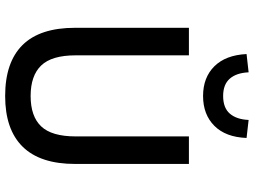

<svg xmlns="http://www.w3.org/2000/svg" viewBox="-140 -837 986 746"><g transform="rotate(90 353.0 -464.0)"><path d="M353 9Q222 9 155 -58.5Q88 -126 88 -263V-705H195V-265Q195 -172 234.5 -131Q274 -90 353 -90Q432 -90 471 -131Q510 -172 510 -265V-705H617V-263Q617 -127 550 -59Q483 9 353 9ZM353 -760Q281 -760 237.5 -804Q194 -848 190 -929L261 -937Q263 -890 285.5 -864Q308 -838 353 -838Q399 -838 421.5 -864Q444 -890 446 -937L516 -929Q513 -848 469 -804Q425 -760 353 -760Z"/></g></svg>

Font: Nunito Sans 7pt SemiCondensed SemiBold
Style: Regular
Weight: 600
Width: 4
Designer: Vernon Adams
Foundry: Vernon Adams
Version: Version 3.101;gftools[0.9.27]